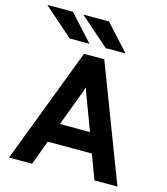

<svg xmlns="http://www.w3.org/2000/svg" viewBox="-131 -1023 980 1124"><g transform="rotate(15 358.5 -460.5)"><path d="M30 0 296.6 -700H419.6L686.8 0H547.4L492.2 -148.2H224.4L170.2 0ZM266.6 -266.6H449L378.8 -454.2Q375.6 -462.4 371.6 -472.9Q367.7 -483.5 364 -494.1Q360.3 -504.8 358 -513.2Q355.5 -504.8 351.9 -494.1Q348.3 -483.5 344.4 -472.9Q340.4 -462.4 337.2 -454.2ZM192.8 -765 14.8 -921H170.6L312.6 -765ZM411.2 -765 233.2 -921H389L531 -765Z"/></g></svg>

Font: Overpass
Style: Regular
Weight: 400
Designer: Delve Withrington, Dave Bailey, Thomas Jockin
Foundry: Delve Fonts LLC
Version: Version 4.000